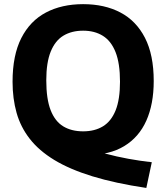

<svg xmlns="http://www.w3.org/2000/svg" viewBox="-20 -770 821 948"><path d="M702.5 158Q548.5 135 436.2 100.5Q324 66 248 19.8Q172 -26.5 126.8 -84.8Q81.5 -143 61.8 -213.2Q42 -283.5 42 -366.5Q42 -497 85.2 -582Q128.5 -667 206.8 -708.2Q285 -749.5 390.5 -749.5Q496 -749.5 574.2 -708.5Q652.5 -667.5 695.8 -583.2Q739 -499 739 -370Q739 -256 702.5 -174.2Q666 -92.5 593.2 -48.5Q520.5 -4.5 411.5 -4.5Q393 -4.5 373.5 -5.8Q354 -7 333.5 -9.5L384 -50Q441 -27.5 498.5 -12Q556 3.5 613.8 14Q671.5 24.5 729.5 31ZM390.5 -121.5Q447.5 -121.5 488.2 -146.2Q529 -171 550.8 -225Q572.5 -279 572.5 -366.5Q572.5 -457.5 550.5 -512.8Q528.5 -568 487.8 -593.2Q447 -618.5 390.5 -618.5Q334 -618.5 293.2 -594Q252.5 -569.5 230.5 -515.5Q208.5 -461.5 208.5 -373.5Q208.5 -281.5 230 -226.2Q251.5 -171 292.2 -146.2Q333 -121.5 390.5 -121.5Z"/></svg>

Font: Encode Sans Condensed Thin
Style: Bold
Weight: 700
Version: Version 3.002